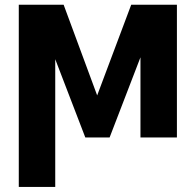

<svg xmlns="http://www.w3.org/2000/svg" viewBox="-20 -565 802 789"><path d="M379.3 -172.9 241.5 -545.5H57.2V203.1H207V-321.7L330.6 0H430.4L557.2 -329.5V0H707V-545.5H519.2Z"/></svg>

Font: Karasuma Gothic
Style: Bold
Weight: 700
Designer: Rasmus Andersson / Ryoko Nishizuka
Foundry: Genbu
Version: Version 1.00